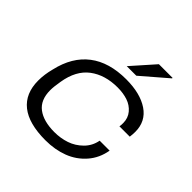

<svg xmlns="http://www.w3.org/2000/svg" viewBox="-189 -882 1053 1053"><g transform="rotate(45 337.0 -355.5)"><path d="M340.8 -590.8 458 -723.1H564V-719.2L415 -590.8ZM313 12.2Q183.6 12.2 118.4 -39.8Q53.2 -91.8 53.2 -191.9Q53.2 -239.3 66.9 -291Q94.7 -413.1 176.3 -475.6Q257.8 -538.1 390.1 -538.1Q499 -538.1 564 -494.4Q628.9 -450.7 628.9 -369.1Q628.9 -350.6 626 -329.1H545.9Q547.9 -337.9 547.9 -356Q547.9 -395 524.9 -422.4Q502 -449.7 467 -461.4Q432.1 -473.1 388.2 -473.1Q291 -473.1 226.3 -424.6Q161.6 -376 145 -272.9Q137.2 -227.5 137.2 -201.2Q137.2 -125.5 184.3 -89.8Q231.4 -54.2 315.9 -54.2Q363.8 -54.2 406.5 -68.6Q449.2 -83 482.7 -116.2Q516.1 -149.4 524.9 -196.8H602.1Q590.8 -129.9 548.8 -81.8Q506.8 -33.7 446.3 -10.7Q385.7 12.2 313 12.2Z"/></g></svg>

Font: Archivo Expanded Light
Style: Italic
Weight: 300
Width: 7
Italic angle: -10°
Designer: Hector Gatti
Foundry: Omnibus-Type
Version: Version 2.001